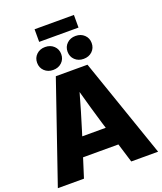

<svg xmlns="http://www.w3.org/2000/svg" viewBox="-188 -1200 1114 1319"><g transform="rotate(-20 369.0 -540.5)"><path d="M2.4 0 252.4 -727.5H483.9L735.4 0H539.1L496.1 -140.1H237.8L193.4 0ZM281.7 -277.3H453.6L440.4 -319.8Q422.4 -380.9 404.5 -441.9Q386.7 -502.9 368.7 -569.8Q350.1 -502.9 332 -441.9Q314 -380.9 294.9 -319.8ZM513.2 -1080.6V-988.3H225.6V-1080.6ZM251 -773.9Q212.9 -773.9 188 -797.6Q163.1 -821.3 163.1 -857.9Q163.1 -894 188 -917.7Q212.9 -941.4 251 -941.4Q289.6 -941.4 314.5 -917.7Q339.4 -894 339.4 -857.9Q339.4 -821.3 314.5 -797.6Q289.6 -773.9 251 -773.9ZM473.6 -773.9Q435.5 -773.9 410.6 -797.6Q385.7 -821.3 385.7 -857.9Q385.7 -894 410.6 -917.7Q435.5 -941.4 473.6 -941.4Q512.2 -941.4 537.1 -917.7Q562 -894 562 -857.9Q562 -821.3 537.1 -797.6Q512.2 -773.9 473.6 -773.9Z"/></g></svg>

Font: Inter Display ExtraBold
Style: Regular
Weight: 800
Designer: Rasmus Andersson
Foundry: rsms
Version: Version 4.000;git-a52131595